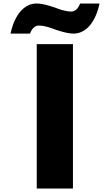

<svg xmlns="http://www.w3.org/2000/svg" viewBox="-20 -1077 629 1097"><path d="M284.6 -912C284.6 -912 356.1 -885 399 -885C520 -885 548.6 -1057 548.6 -1057H437.5C437.5 -1057 423.2 -1011 388 -1011C348.4 -1011 304.4 -1030 304.4 -1030C304.4 -1030 232.9 -1057 190 -1057C69 -1057 40.4 -885 40.4 -885H151.5C151.5 -885 165.8 -931 201 -931C240.6 -931 284.6 -912 284.6 -912ZM396.8 -825H190V0H396.8Z"/></svg>

Font: Hussar
Style: BdWide
Weight: 700
Foundry: Cannot Into Space Fonts
Version: Version 2.00